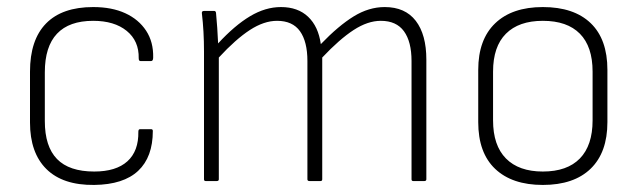

<svg xmlns="http://www.w3.org/2000/svg" viewBox="-20 -513 1806 544"><path d="M247 11Q158 12 111.5 -34Q65 -80 65 -166V-310Q65 -400 110.5 -446.5Q156 -493 244 -493Q297 -493 335 -475.5Q373 -458 394 -426Q415 -394 414 -350Q414 -340 408 -340H378Q373 -340 373 -348Q374 -397 339 -425.5Q304 -454 244 -454Q176 -454 141.5 -417.5Q107 -381 107 -308V-170Q107 -98 141.5 -62.5Q176 -27 247 -27Q309 -27 341 -56Q373 -85 372 -140Q372 -147 377 -147H408Q413 -147 413 -142Q413 -68 371.5 -29Q330 10 247 11Z M563 0Q558 0 558 -5V-367Q558 -396 556.5 -423Q555 -450 552 -475Q551 -482 558 -482H587Q591 -482 592 -477Q594 -456 595.5 -434.5Q597 -413 598 -390Q645 -441 688.5 -467Q732 -493 776 -493Q824 -493 853 -465.5Q882 -438 889 -388Q939 -440 982 -466.5Q1025 -493 1070 -493Q1128 -493 1158 -454Q1188 -415 1188 -344V-5Q1188 0 1182 0H1151Q1146 0 1146 -5V-340Q1146 -395 1124.5 -424.5Q1103 -454 1059 -454Q1022 -454 982 -428Q942 -402 893 -350V-5Q893 0 888 0H857Q851 0 851 -5V-340Q851 -395 830 -424.5Q809 -454 765 -454Q728 -454 688 -428Q648 -402 600 -350V-5Q600 0 594 0Z M1518 11Q1431 11 1383 -34.5Q1335 -80 1335 -167V-315Q1335 -401 1383 -447Q1431 -493 1518 -493Q1606 -493 1653.5 -447.5Q1701 -402 1701 -315V-167Q1701 -81 1653.5 -35Q1606 11 1518 11ZM1518 -27Q1587 -27 1623 -64Q1659 -101 1659 -172V-310Q1659 -381 1623 -417.5Q1587 -454 1518 -454Q1450 -454 1413.5 -417.5Q1377 -381 1377 -310V-172Q1377 -101 1413.5 -64Q1450 -27 1518 -27Z"/></svg>

Font: Sofia Sans Semi Condensed ExtraLight
Style: Regular
Weight: 250
Version: Version 4.100